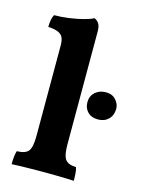

<svg xmlns="http://www.w3.org/2000/svg" viewBox="-111 -783 633 851"><g transform="rotate(15 206.0 -357.0)"><path d="M27.6 3Q27.6 -14.8 29.2 -30.5Q30.7 -46.2 34.7 -58.3Q74.7 -59.3 88.2 -77.3Q101.6 -95.3 101.6 -145.3V-561.4Q101.6 -582.8 95.8 -596.5Q90 -610.2 74 -617.6Q58 -625.1 27.2 -626.7Q27.2 -641.9 29.4 -656.6Q31.7 -671.3 38.3 -683.5Q71.5 -683.5 107.1 -688.5Q142.7 -693.5 171.9 -701.3Q201 -709 215.1 -717Q228.3 -711.9 236.1 -699.5Q243.9 -687.1 243.9 -664.5V-145.3Q243.9 -95.3 257.1 -77.3Q270.3 -59.3 306.5 -58.3Q310.6 -46.2 311.8 -29.8Q313.1 -13.4 313.1 3Q298.7 2 275.5 1.5Q252.3 1 225.3 0.5Q198.2 0 170.8 0Q144 0 116.2 0.5Q88.4 1 65.2 1.5Q42 2 27.6 3ZM345.8 -287.3Q315.6 -287.3 298.3 -304.6Q280.9 -322 280.9 -349.7Q280.9 -377.9 300.6 -395.4Q320.2 -413 349.8 -413Q378.9 -413 395.5 -394.2Q412.1 -375.4 412.1 -354.2Q412.1 -324.2 393.6 -305.7Q375 -287.3 345.8 -287.3Z"/></g></svg>

Font: Vollkorn
Style: Regular
Weight: 400
Designer: Friedrich Althausen
Foundry: Friedrich Althausen
Version: Version 5.001